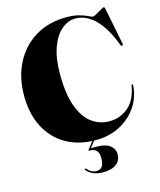

<svg xmlns="http://www.w3.org/2000/svg" viewBox="-132 -807 923 1106"><g transform="rotate(-15 329.5 -254.0)"><path d="M640.5 -233.5Q636 -164 597.8 -107.8Q559.5 -51.5 496.2 -18.2Q433 15 353 15Q249 15 174 -29Q99 -73 58.5 -152.2Q18 -231.5 18 -338Q18 -449 62 -533.5Q106 -618 185.2 -665.5Q264.5 -713 370 -713Q414 -713 445.5 -704Q477 -695 495.5 -685.8Q514 -676.5 519 -676.5Q526.5 -676.5 542.5 -685.5Q558.5 -694.5 573.5 -703.5Q588.5 -712.5 592.5 -712.5Q598 -712.5 600 -702.5L643.5 -483Q645.5 -473 639 -471.5Q632.5 -470 628.5 -480.5Q598.5 -560.5 563.2 -606.8Q528 -653 491.2 -672.8Q454.5 -692.5 420 -692.5Q373.5 -692.5 335 -659.8Q296.5 -627 273.2 -563.2Q250 -499.5 250 -405.5Q250 -289.5 276.5 -215Q303 -140.5 349.8 -105Q396.5 -69.5 457 -69.5Q520.5 -69.5 568.8 -110.2Q617 -151 631.5 -235Q633 -242 636.5 -242Q641.5 -242 640.5 -233.5ZM344.5 -3H355L311.5 52.5H346Q398 52.5 424.8 72.8Q451.5 93 451.5 126Q451.5 162 424 183.5Q396.5 205 346 205Q308 205 283.2 192.8Q258.5 180.5 247 164.5Q244 161 247.5 158.5Q251 155 256 161Q279 188 311 188Q355 188 355 122Q355 64 303 64H299.5Q292 64 297 57Z"/></g></svg>

Font: Fraunces 144pt Black
Style: Regular
Weight: 900
Version: Version 1.000;[0bf87f6ff]